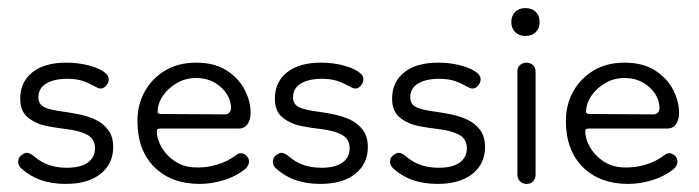

<svg xmlns="http://www.w3.org/2000/svg" viewBox="-20 -445 1730 475"><path d="M142 10Q74 10 32 -29Q25 -36 25 -45Q25 -55 33 -61Q41 -67 46 -67Q54 -67 66 -57Q81 -44 100.5 -37Q120 -30 145 -30Q180 -30 197.5 -43Q215 -56 215 -78Q215 -101 196 -111.5Q177 -122 142 -126Q123 -128 96.5 -133Q70 -138 50 -153.5Q30 -169 30 -201Q30 -242 60 -266Q90 -290 144 -290Q175 -290 202 -282.5Q229 -275 241 -264Q249 -258 249 -248Q249 -241 243 -233.5Q237 -226 229 -226Q225 -226 221 -228Q217 -230 213 -232Q195 -242 180.5 -246Q166 -250 146 -250Q114 -250 94.5 -238.5Q75 -227 75 -204Q75 -188 88.5 -180.5Q102 -173 142 -168Q156 -166 176 -162Q196 -158 215 -149.5Q234 -141 247 -124.5Q260 -108 260 -81Q260 -40 229 -15Q198 10 142 10Z M474 10Q404 10 362 -31.5Q320 -73 320 -146Q320 -186 338 -218.5Q356 -251 388.5 -270.5Q421 -290 465 -290Q511 -290 541 -270.5Q571 -251 585.5 -222.5Q600 -194 600 -166Q600 -149 592.5 -138Q585 -127 571 -127H379Q373 -127 370.5 -126Q368 -125 368 -119Q368 -102 379 -82Q390 -62 410.5 -47.5Q431 -33 458 -31Q487 -29 515 -37Q543 -45 565 -62Q570 -66 576 -66Q583 -66 589.5 -60Q596 -54 596 -45Q596 -36 587 -27Q563 -8 533 1Q503 10 474 10ZM537 -162Q545 -162 549 -168.5Q553 -175 551 -185Q548 -211 524 -231.5Q500 -252 465 -252Q439 -252 417.5 -239.5Q396 -227 383 -208Q370 -189 370 -168Q370 -163 379 -163Z M772 10Q704 10 662 -29Q655 -36 655 -45Q655 -55 663 -61Q671 -67 676 -67Q684 -67 696 -57Q711 -44 730.5 -37Q750 -30 775 -30Q810 -30 827.5 -43Q845 -56 845 -78Q845 -101 826 -111.5Q807 -122 772 -126Q753 -128 726.5 -133Q700 -138 680 -153.5Q660 -169 660 -201Q660 -242 690 -266Q720 -290 774 -290Q805 -290 832 -282.5Q859 -275 871 -264Q879 -258 879 -248Q879 -241 873 -233.5Q867 -226 859 -226Q855 -226 851 -228Q847 -230 843 -232Q825 -242 810.5 -246Q796 -250 776 -250Q744 -250 724.5 -238.5Q705 -227 705 -204Q705 -188 718.5 -180.5Q732 -173 772 -168Q786 -166 806 -162Q826 -158 845 -149.5Q864 -141 877 -124.5Q890 -108 890 -81Q890 -40 859 -15Q828 10 772 10Z M1062 10Q994 10 952 -29Q945 -36 945 -45Q945 -55 953 -61Q961 -67 966 -67Q974 -67 986 -57Q1001 -44 1020.5 -37Q1040 -30 1065 -30Q1100 -30 1117.5 -43Q1135 -56 1135 -78Q1135 -101 1116 -111.5Q1097 -122 1062 -126Q1043 -128 1016.5 -133Q990 -138 970 -153.5Q950 -169 950 -201Q950 -242 980 -266Q1010 -290 1064 -290Q1095 -290 1122 -282.5Q1149 -275 1161 -264Q1169 -258 1169 -248Q1169 -241 1163 -233.5Q1157 -226 1149 -226Q1145 -226 1141 -228Q1137 -230 1133 -232Q1115 -242 1100.5 -246Q1086 -250 1066 -250Q1034 -250 1014.5 -238.5Q995 -227 995 -204Q995 -188 1008.5 -180.5Q1022 -173 1062 -168Q1076 -166 1096 -162Q1116 -158 1135 -149.5Q1154 -141 1167 -124.5Q1180 -108 1180 -81Q1180 -40 1149 -15Q1118 10 1062 10Z M1283 10Q1273 10 1266.5 3.5Q1260 -3 1260 -13V-268Q1260 -279 1267 -284.5Q1274 -290 1283 -290Q1291 -290 1298 -284.5Q1305 -279 1305 -268V-13Q1305 -3 1299 3.5Q1293 10 1283 10ZM1280 -356Q1264 -356 1254.5 -365.5Q1245 -375 1245 -390Q1245 -406 1254.5 -415.5Q1264 -425 1280 -425Q1296 -425 1305.5 -415.5Q1315 -406 1315 -390Q1315 -375 1305.5 -365.5Q1296 -356 1280 -356Z M1534 10Q1464 10 1422 -31.5Q1380 -73 1380 -146Q1380 -186 1398 -218.5Q1416 -251 1448.5 -270.5Q1481 -290 1525 -290Q1571 -290 1601 -270.5Q1631 -251 1645.5 -222.5Q1660 -194 1660 -166Q1660 -149 1652.5 -138Q1645 -127 1631 -127H1439Q1433 -127 1430.5 -126Q1428 -125 1428 -119Q1428 -102 1439 -82Q1450 -62 1470.5 -47.5Q1491 -33 1518 -31Q1547 -29 1575 -37Q1603 -45 1625 -62Q1630 -66 1636 -66Q1643 -66 1649.5 -60Q1656 -54 1656 -45Q1656 -36 1647 -27Q1623 -8 1593 1Q1563 10 1534 10ZM1597 -162Q1605 -162 1609 -168.5Q1613 -175 1611 -185Q1608 -211 1584 -231.5Q1560 -252 1525 -252Q1499 -252 1477.5 -239.5Q1456 -227 1443 -208Q1430 -189 1430 -168Q1430 -163 1439 -163Z"/></svg>

Font: Dongle Light
Style: Regular
Weight: 300
Designer: Yanghee Ryu
Foundry: Yanghee Ryu
Version: Version 2.000